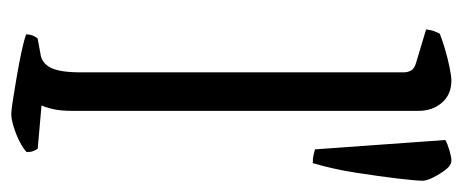

<svg xmlns="http://www.w3.org/2000/svg" viewBox="-266 -574 840 349"><g transform="rotate(90 154.5 -400.0)"><path d="M188 0Q181 0 162 -3Q143 -6 119.5 -10Q96 -14 75 -18.5Q54 -23 43 -27Q43 -35 46 -41Q49 -47 51 -48L78 -53Q95 -55 103.5 -71.5Q112 -88 112 -126V-713Q112 -721 108.5 -727Q105 -733 94 -736L34 -754Q35 -763 37.5 -769.5Q40 -776 42 -779Q52 -783 68.5 -788Q85 -793 102 -796.5Q119 -800 127 -800Q152 -800 167 -783Q182 -766 182 -740V-110Q182 -89 178.5 -74.5Q175 -60 172 -55L251 -48Q253 -45 255 -40Q257 -35 257 -28Q251 -22 238.5 -15.5Q226 -9 211.5 -4.5Q197 0 188 0ZM277 -548Q268 -548 262 -549.5Q256 -551 252 -552L235 -789Q242 -793 254 -796.5Q266 -800 272 -800Q281 -800 289 -789.5Q297 -779 303 -767Q309 -755 309 -748Q309 -736 305 -702.5Q301 -669 294.5 -627Q288 -585 277 -548Z"/></g></svg>

Font: Texturina 12pt ExtraLight
Style: Regular
Weight: 250
Designer: Guillermo Torres Carreño
Foundry: Omnibus-Type
Version: Version 1.002